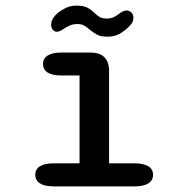

<svg xmlns="http://www.w3.org/2000/svg" viewBox="-20 -663 659 683"><path d="M171.5 0Q138.5 0 122 -10.8Q105.5 -21.5 105.5 -41Q105.5 -61 122 -71.5Q138.5 -82 171.5 -82H263V-394.5H198.5Q166 -394.5 149.5 -405Q133 -415.5 133 -435.5Q133 -455 149.5 -465.5Q166 -476 198.5 -476H301.5Q368 -476 368 -409.5V-82H458.5Q491 -82 507.8 -71.5Q524.5 -61 524.5 -41Q524.5 -21.5 507.8 -10.8Q491 0 458.5 0ZM362.5 -532.5Q338 -532.5 324.2 -540.2Q310.5 -548 298 -558.5Q288 -567.5 278.8 -572.5Q269.5 -577.5 255 -577.5Q240.5 -577.5 228.8 -572.5Q217 -567.5 207.5 -561Q192 -550 182.5 -550Q174 -550 168 -557.5Q162 -565 162 -575.5Q162 -596 184.5 -616Q197 -626.5 214.2 -634.8Q231.5 -643 252 -643Q276.5 -643 290.2 -636Q304 -629 315 -618Q324 -609 333.8 -603Q343.5 -597 359.5 -597Q374 -597 384.2 -601.8Q394.5 -606.5 403 -613.5Q409 -618.5 415.8 -622Q422.5 -625.5 430 -625.5Q439.5 -625.5 447 -619Q454.5 -612.5 454.5 -600Q454.5 -585 444.5 -574.5Q433.5 -561.5 412.5 -547Q391.5 -532.5 362.5 -532.5Z"/></svg>

Font: Sono Monospace Medium
Style: Regular
Weight: 500
Designer: Tyler Finck
Foundry: Tyler Finck
Version: Version 2.112